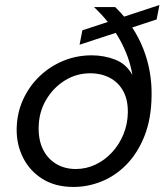

<svg xmlns="http://www.w3.org/2000/svg" viewBox="-20 -728 659 760"><path d="M271 12Q199 12 148.5 -19.5Q98 -51 71.5 -103.5Q45 -156 46 -218Q47 -280 71 -333Q95 -386 136 -425.5Q177 -465 230 -487Q283 -509 343 -509Q392 -509 436 -492Q480 -475 504 -431Q498 -468 485.5 -502.5Q473 -537 454.5 -570.5Q436 -604 410.5 -636.5Q385 -669 352 -700H436Q475 -662 502.5 -620.5Q530 -579 547.5 -534Q565 -489 573 -442.5Q581 -396 580 -349Q579 -258 552 -190Q525 -122 481 -77Q437 -32 382.5 -10Q328 12 271 12ZM280 -59Q321 -59 358 -76.5Q395 -94 423.5 -125Q452 -156 468.5 -196Q485 -236 486 -281Q487 -332 468 -367Q449 -402 414.5 -420Q380 -438 338 -438Q282 -438 236 -409Q190 -380 162 -332Q134 -284 133 -224Q132 -174 150 -137Q168 -100 202 -79.5Q236 -59 280 -59ZM295 -551 306 -608 611 -708 600 -651Z"/></svg>

Font: DM Sans 20pt
Style: Italic
Weight: 400
Italic angle: -10°
Version: Version 4.004;gftools[0.9.30]